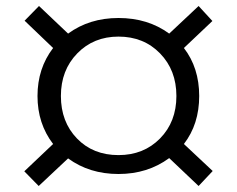

<svg xmlns="http://www.w3.org/2000/svg" viewBox="-20 -572 789 640"><path d="M544 -460 642 -552 688 -502 593 -412Q644 -346 644 -252Q644 -158 593 -92L689 -2L642 48L544 -45Q472 8 375 8Q278 8 207 -44L109 48L61 -1L157 -92Q105 -160 105 -252Q105 -344 157 -412L62 -503L110 -552L207 -460Q278 -512 375 -512Q473 -512 544 -460ZM568 -252Q568 -338 513.5 -394Q459 -450 375 -450Q292 -450 237.5 -394Q183 -338 183 -252Q183 -166 236.5 -110.5Q290 -55 375 -55Q459 -55 513.5 -110.5Q568 -166 568 -252Z"/></svg>

Font: Metropolitano
Style: Regular
Weight: 400
Designer: Fonts by Alex Slobzheninov & Chris M. Simpson / Changes by Cristiano Sobral
Foundry: Fonts by Alex Slobzheninov & Chris M. Simpson / Changes by Cristiano Sobral
Version: Version 1.00;August 30, 2020;FontCreator 13.0.0.2681 64-bit